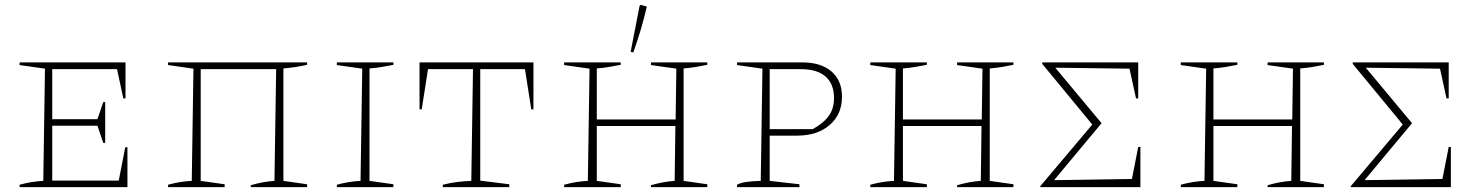

<svg xmlns="http://www.w3.org/2000/svg" viewBox="-20 -774 6126 794"><path d="M498 -165H507V0H61V-10Q86 -17 111 -21Q136 -25 159 -26L166 -490L61 -505V-516H499V-367H490L464 -488H196V-281H383L407 -352H415V-183H407L383 -254H196V-27H471Z M810 -488V-26L909 -12V0H675V-10Q700 -17 725 -21Q750 -25 773 -26L780 -490L675 -505V-516H1250V-506Q1228 -501 1203 -497Q1178 -493 1152 -491V-26L1250 -12V0H1017V-8Q1068 -23 1115 -26L1122 -488Z M1373 0V-10Q1398 -17 1423 -21Q1448 -25 1471 -26L1478 -490L1373 -505V-516H1607V-506Q1587 -502 1561.5 -497.5Q1536 -493 1508 -491V-26L1607 -12V0Z M2186 -516V-322H2177L2151 -488H1966V-27L2086 -12V0H1811V-10Q1843 -18 1872 -21.5Q1901 -25 1929 -26L1936 -488H1750L1724 -322H1715V-516Z M2313 0V-10Q2338 -17 2363 -21Q2388 -25 2411 -26L2418 -490L2313 -505V-516H2547V-506Q2527 -502 2501 -497.5Q2475 -493 2448 -491V-280H2774L2777 -490L2672 -505V-516H2905V-506Q2886 -502 2860 -497.5Q2834 -493 2807 -491V-26L2905 -12V0H2672V-8Q2723 -23 2770 -26L2773 -253H2448V-26L2547 -12V0ZM2599 -557 2588 -560 2625 -750 2629 -754 2655 -747Q2633 -652 2599 -557Z M3297 -516Q3375 -516 3418.5 -478.5Q3462 -441 3462 -374Q3462 -301 3411 -257Q3360 -213 3275 -213H3163V-26L3286 -12V0H3028V-10Q3042 -18 3066 -21.5Q3090 -25 3126 -26L3133 -490L3028 -505V-516ZM3293 -488H3163V-240H3341Q3386 -265 3407.5 -295Q3429 -325 3429 -368Q3429 -427 3394 -457.5Q3359 -488 3293 -488Z M3579 0V-10Q3604 -17 3629 -21Q3654 -25 3677 -26L3684 -490L3579 -505V-516H3813V-506Q3793 -502 3767 -497.5Q3741 -493 3714 -491V-280H4040L4043 -490L3938 -505V-516H4171V-506Q4152 -502 4126 -497.5Q4100 -493 4073 -491V-26L4171 -12V0H3938V-8Q3989 -23 4036 -26L4039 -253H3714V-26L3813 -12V0Z M4687 -166H4696V0H4282V-4L4497 -259L4290 -510V-516H4687V-367H4678L4651 -490L4344 -494L4535 -265V-264L4339 -29L4661 -34Z M4863 0V-10Q4888 -17 4913 -21Q4938 -25 4961 -26L4968 -490L4863 -505V-516H5097V-506Q5077 -502 5051 -497.5Q5025 -493 4998 -491V-280H5324L5327 -490L5222 -505V-516H5455V-506Q5436 -502 5410 -497.5Q5384 -493 5357 -491V-26L5455 -12V0H5222V-8Q5273 -23 5320 -26L5323 -253H4998V-26L5097 -12V0Z M5971 -166H5980V0H5566V-4L5781 -259L5574 -510V-516H5971V-367H5962L5935 -490L5628 -494L5819 -265V-264L5623 -29L5945 -34Z"/></svg>

Font: Piazzolla SC Thin
Style: Regular
Weight: 100
Designer: Juan Pablo del Peral
Foundry: Huerta Tipografica
Version: Version 1.330